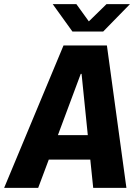

<svg xmlns="http://www.w3.org/2000/svg" viewBox="-50 -905 670 925"><path d="M-30 0 256 -686H465L559 0H399L385 -136H185L134 0ZM373 -254 343 -549H339L229 -254ZM299 -753 204 -885H318L378 -802L463 -885H576L447 -753Z"/></svg>

Font: Chivo Mono Medium
Style: Bold Italic
Weight: 700
Italic angle: -8.05°
Monospace: yes
Version: Version 1.008